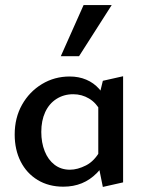

<svg xmlns="http://www.w3.org/2000/svg" viewBox="-20 -729 575 758"><path d="M230 8Q172 8 128.5 -18.5Q85 -45 61.5 -91.5Q38 -138 38 -198Q38 -264 67 -315.5Q96 -367 145.5 -397Q195 -427 255 -427Q291 -427 320.5 -414.5Q350 -402 371 -378.5Q392 -355 403 -322L378 -289Q360 -323 331.5 -340Q303 -357 269 -357Q232 -357 203 -338.5Q174 -320 158.5 -286.5Q143 -253 143 -208Q143 -166 156.5 -132Q170 -98 195.5 -78.5Q221 -59 256 -59Q286 -59 319.5 -76Q353 -93 376 -135L412 -115Q390 -74 363 -46.5Q336 -19 303 -5.5Q270 8 230 8ZM386 9 368 -80V-336L386 -410L466 -428V-9ZM220 -507 310 -709H421L292 -507Z"/></svg>

Font: Ysabeau Infant SemiBold
Style: Regular
Weight: 600
Designer: Christian Thalmann (Catharsis Fonts)
Version: Version 2.002; featfreeze: ss01,ss02,lnum